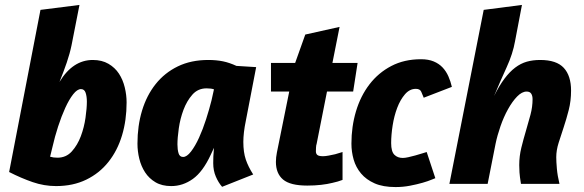

<svg xmlns="http://www.w3.org/2000/svg" viewBox="-20 -745 2366 778"><path d="M493 -330Q493 -258 474.5 -196.5Q456 -135 419.5 -89Q383 -43 329.5 -17Q276 9 207 9Q159 9 112.5 -7Q66 -23 17 -48L144 -705L302 -725L270 -562Q263 -528 250.5 -491.5Q238 -455 221 -413Q275 -502 356 -502Q393 -502 419.5 -486.5Q446 -471 462 -446.5Q478 -422 485.5 -391Q493 -360 493 -330ZM308 -384Q293 -384 276.5 -363Q260 -342 244.5 -308Q229 -274 215.5 -232.5Q202 -191 193 -151L183 -110Q196 -106 213 -106Q248 -106 271 -131.5Q294 -157 307.5 -193Q321 -229 326.5 -268Q332 -307 332 -333Q332 -354 327 -369Q322 -384 308 -384Z M722 -109Q737 -109 754 -131Q771 -153 786.5 -187Q802 -221 815 -261.5Q828 -302 837 -338L847 -383Q836 -387 817 -387Q782 -387 759.5 -361.5Q737 -336 723.5 -300Q710 -264 704.5 -225Q699 -186 699 -160Q699 -139 703.5 -124Q708 -109 722 -109ZM674 9Q636 9 610 -6.5Q584 -22 568 -46.5Q552 -71 544.5 -101.5Q537 -132 537 -163Q537 -235 555.5 -296.5Q574 -358 610.5 -404Q647 -450 700.5 -476Q754 -502 824 -502Q857 -502 883.5 -496.5Q910 -491 938 -478L1018 -473L976 -255Q971 -231 968.5 -209.5Q966 -188 966 -170Q966 -128 976 -98.5Q986 -69 1006 -38L880 12Q865 -5 854.5 -29.5Q844 -54 844 -84Q844 -96 844.5 -111Q845 -126 847 -146L834 -118Q802 -49 761.5 -20Q721 9 674 9Z M1078 -490H1176L1217 -605L1356 -636L1327 -490H1429L1411 -374H1305L1263 -162Q1261 -157 1260.5 -147Q1260 -137 1260 -132Q1260 -122 1266 -117Q1272 -112 1289 -112Q1298 -112 1311.5 -114.5Q1325 -117 1338 -120Q1353 -124 1368 -129V-16Q1350 -9 1327 -4Q1307 1 1281 4Q1255 7 1225 7Q1156 7 1127 -17.5Q1098 -42 1098 -89Q1098 -97 1099 -107.5Q1100 -118 1102 -127L1152 -374H1078Z M1744 -23Q1743 -23 1729 -17Q1715 -11 1692.5 -4.5Q1670 2 1641.5 7.5Q1613 13 1583 13Q1532 13 1498 -2Q1464 -17 1443 -42Q1422 -67 1413 -98.5Q1404 -130 1404 -163Q1404 -232 1422.5 -294Q1441 -356 1477 -403Q1513 -450 1565.5 -477.5Q1618 -505 1686 -505Q1716 -505 1737.5 -496Q1759 -487 1773.5 -471.5Q1788 -456 1797 -435.5Q1806 -415 1811 -393L1697 -349Q1692 -361 1687 -373Q1682 -385 1665 -385Q1640 -385 1621 -363Q1602 -341 1589.5 -308Q1577 -275 1571 -236.5Q1565 -198 1565 -165Q1565 -131 1578 -118Q1591 -105 1612 -105Q1621 -105 1634.5 -108Q1648 -111 1662.5 -115Q1677 -119 1689.5 -123Q1702 -127 1709 -129Z M2067 -578Q2058 -527 2033 -472.5Q2008 -418 1982 -356Q2003 -398 2024 -426Q2045 -454 2067.5 -471Q2090 -488 2114.5 -495Q2139 -502 2169 -502Q2235 -502 2264.5 -470Q2294 -438 2294 -378Q2294 -336 2284.5 -299Q2275 -262 2264 -229Q2253 -196 2243.5 -166Q2234 -136 2234 -108Q2234 -90 2236.5 -61.5Q2239 -33 2247 0H2091Q2086 -30 2085 -46.5Q2084 -63 2084 -76Q2084 -112 2092.5 -146.5Q2101 -181 2111 -214.5Q2121 -248 2129.5 -280Q2138 -312 2138 -343Q2138 -357 2132.5 -365.5Q2127 -374 2114 -374Q2095 -374 2075.5 -354Q2056 -334 2038.5 -302.5Q2021 -271 2008 -233.5Q1995 -196 1988 -162L1956 0H1801L1940 -705L2095 -725Z"/></svg>

Font: Amaranth
Style: Bold Italic
Weight: 700
Italic angle: -12°
Designer: Gesine Todt
Foundry: Gesine Todt
Version: Version 1.001